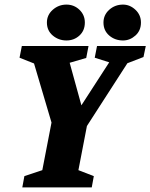

<svg xmlns="http://www.w3.org/2000/svg" viewBox="-20 -815 654 835"><path d="M77 0 86 -49 164 -75 204 -282 128 -539 65 -564 75 -615H365L355 -563L283 -542L334 -357L455 -544L392 -564L402 -615H614L604 -567L534 -540L358 -267L321 -75L388 -49L379 0ZM515 -639Q480 -639 455 -660.5Q430 -682 430 -717Q430 -750 455 -772.5Q480 -795 515 -795Q545 -795 569 -772.5Q593 -750 593 -717Q593 -682 569 -660.5Q545 -639 515 -639ZM269 -639Q235 -639 209.5 -660.5Q184 -682 184 -717Q184 -750 209.5 -772.5Q235 -795 269 -795Q302 -795 325.5 -772.5Q349 -750 349 -717Q349 -682 325.5 -660.5Q302 -639 269 -639Z"/></svg>

Font: Manuale ExtraBold
Style: Italic
Weight: 800
Italic angle: -11°
Designer: Eduardo Tunni / Pablo Cosgaya
Foundry: Eduardo Tunni / Pablo Cosgaya
Version: Version 1.002